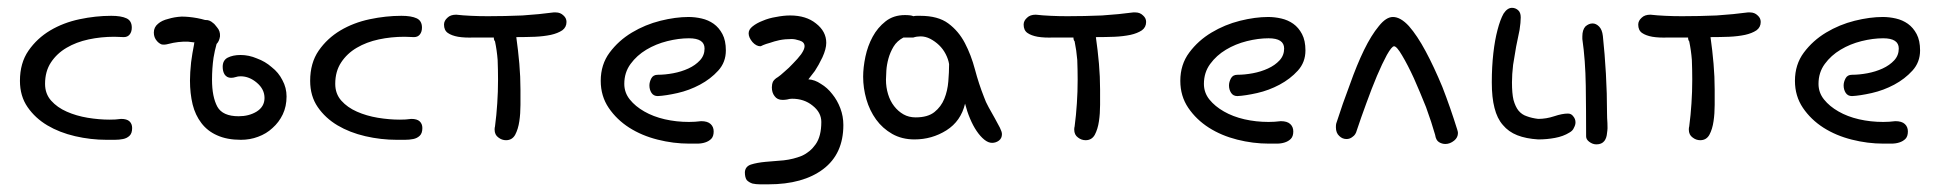

<svg xmlns="http://www.w3.org/2000/svg" viewBox="-20 -359 4979 493"><path d="M291 -53.7Q305.7 -53.7 312.5 -47.4Q319.3 -41 319.3 -30.3Q319.3 -16.6 312.5 -10.3Q305.7 -3.9 295.9 -2Q286.1 0 274.4 0Q262.7 0 253.9 0Q212.9 0 172.9 -9.3Q132.8 -18.6 101.6 -37.1Q70.3 -55.7 50.8 -84Q31.2 -112.3 31.2 -151.4Q31.2 -197.3 53.2 -229Q75.2 -260.7 108.9 -280.8Q142.6 -300.8 184.1 -309.6Q225.6 -318.4 265.6 -318.4Q291 -318.4 304.7 -312Q318.4 -305.7 318.4 -288.1Q318.4 -277.3 313 -270.5Q307.6 -263.7 297.9 -263.7Q291 -263.7 285.2 -264.2Q279.3 -264.6 273.4 -264.6Q239.3 -264.6 207.5 -257.8Q175.8 -251 150.9 -236.3Q126 -221.7 110.8 -198.7Q95.7 -175.8 95.7 -143.6Q95.7 -118.2 111.3 -100.6Q127 -83 151.4 -72.3Q175.8 -61.5 205.1 -56.6Q234.4 -51.8 261.7 -51.8Q269.5 -51.8 276.4 -52.2Q283.2 -52.7 291 -53.7Z M677.7 -186.5Q661.1 -201.2 639.6 -209Q619.1 -217.8 597.7 -217.8Q578.1 -217.8 564.5 -210.9Q551.8 -204.1 551.8 -187.5Q551.8 -175.8 556.6 -168Q562.5 -159.2 573.2 -159.2Q579.1 -159.2 585 -161.1Q590.8 -163.1 597.7 -163.1Q620.1 -163.1 639.6 -146.5Q659.2 -129.9 659.2 -107.4Q659.2 -85 638.7 -72.3Q619.1 -60.5 592.8 -60.5Q551.8 -60.5 538.1 -85Q524.4 -110.4 524.4 -154.3Q524.4 -183.6 528.3 -210.9Q531.2 -228.5 536.1 -246.1Q543 -252.9 544.9 -265.6Q545.9 -279.3 537.1 -289.1L533.2 -293.9Q530.3 -297.9 527.3 -299.8Q517.6 -308.6 506.8 -307.6Q497.1 -310.5 486.3 -312.5Q464.8 -316.4 446.3 -316.4Q427.7 -315.4 412.1 -310.5Q395.5 -306.6 385.7 -297.9Q375 -289.1 375 -275.4Q375 -262.7 382.8 -253.9Q387.7 -248 394.5 -245.1Q401.4 -243.2 412.1 -246.1Q437.5 -252.9 462.9 -252L479.5 -250L478.5 -248V-246.1Q473.6 -221.7 470.7 -199.2Q467.8 -171.9 467.8 -152.3Q467.8 -119.1 474.6 -90.8Q481.4 -63.5 497.1 -43Q512.7 -22.5 537.1 -11.7Q562.5 0 598.6 0Q622.1 0 642.6 -7.8Q664.1 -15.6 679.7 -30.3Q696.3 -44.9 706.1 -65.4Q715.8 -85.9 715.8 -111.3Q715.8 -133.8 705.1 -153.3Q695.3 -172.9 677.7 -186.5Z M1036.1 -53.7Q1050.8 -53.7 1057.6 -47.4Q1064.5 -41 1064.5 -30.3Q1064.5 -16.6 1057.6 -10.3Q1050.8 -3.9 1041 -2Q1031.2 0 1019.5 0Q1007.8 0 999 0Q958 0 918 -9.3Q877.9 -18.6 846.7 -37.1Q815.4 -55.7 795.9 -84Q776.4 -112.3 776.4 -151.4Q776.4 -197.3 798.3 -229Q820.3 -260.7 854 -280.8Q887.7 -300.8 929.2 -309.6Q970.7 -318.4 1010.7 -318.4Q1036.1 -318.4 1049.8 -312Q1063.5 -305.7 1063.5 -288.1Q1063.5 -277.3 1058.1 -270.5Q1052.7 -263.7 1043 -263.7Q1036.1 -263.7 1030.3 -264.2Q1024.4 -264.6 1018.6 -264.6Q984.4 -264.6 952.6 -257.8Q920.9 -251 896 -236.3Q871.1 -221.7 856 -198.7Q840.8 -175.8 840.8 -143.6Q840.8 -118.2 856.4 -100.6Q872.1 -83 896.5 -72.3Q920.9 -61.5 950.2 -56.6Q979.5 -51.8 1006.8 -51.8Q1014.6 -51.8 1021.5 -52.2Q1028.3 -52.7 1036.1 -53.7Z M1250 -26.4Q1250 -12.7 1259.8 -5.9Q1268.6 1 1279.3 1Q1294.9 1 1302.7 -12.7Q1310.5 -27.3 1313.5 -47.9Q1316.4 -67.4 1316.4 -89.8V-128.9Q1316.4 -162.1 1313.5 -195.3Q1310.5 -229.5 1305.7 -263.7Q1330.1 -263.7 1353.5 -264.6Q1376 -265.6 1394.5 -269.5Q1412.1 -273.4 1423.8 -281.2Q1434.6 -289.1 1434.6 -302.7Q1434.6 -312.5 1426.8 -319.3Q1418.9 -327.1 1407.2 -327.1H1401.4Q1366.2 -322.3 1321.3 -319.3Q1276.4 -317.4 1232.4 -317.4Q1210 -317.4 1189.5 -318.4Q1168.9 -319.3 1151.4 -321.3Q1136.7 -321.3 1128.9 -313.5Q1120.1 -305.7 1120.1 -295.9Q1120.1 -281.2 1129.9 -274.4Q1139.6 -267.6 1156.2 -264.6Q1173.8 -261.7 1197.3 -262.7Q1220.7 -262.7 1248 -262.7Q1248 -255.9 1251 -252.9Q1255.9 -229.5 1257.8 -205.1Q1258.8 -179.7 1258.8 -154.3Q1258.8 -123 1256.8 -93.8Q1254.9 -63.5 1251 -34.2Q1250 -31.2 1250 -26.4Z M1780.3 -47.9Q1796.9 -47.9 1804.7 -40.5Q1812.5 -33.2 1812.5 -21.5Q1812.5 -8.8 1806.2 -2.4Q1799.8 3.9 1790.5 6.8Q1781.2 9.8 1770 9.8Q1758.8 9.8 1750 9.8Q1709 9.8 1668.5 -0.5Q1627.9 -10.7 1595.7 -31.2Q1563.5 -51.8 1543 -82Q1522.5 -112.3 1522.5 -151.4Q1522.5 -193.4 1545.4 -224.1Q1568.4 -254.9 1602.5 -275.4Q1636.7 -295.9 1675.8 -305.7Q1714.8 -315.4 1748 -315.4Q1764.6 -315.4 1781.7 -311.5Q1798.8 -307.6 1812.5 -297.9Q1826.2 -288.1 1835 -271.5Q1843.8 -254.9 1843.8 -229.5Q1843.8 -199.2 1824.2 -177.7Q1804.7 -156.2 1777.3 -141.6Q1750 -127 1719.7 -120.1Q1689.5 -113.3 1668.9 -112.3Q1658.2 -112.3 1652.8 -120.6Q1647.5 -128.9 1647.5 -139.6Q1647.5 -148.4 1652.3 -157.7Q1657.2 -167 1668.9 -167Q1687.5 -167 1708.5 -170.9Q1729.5 -174.8 1747.6 -183.1Q1765.6 -191.4 1777.3 -204.1Q1789.1 -216.8 1789.1 -234.4Q1789.1 -260.7 1749 -260.7Q1722.7 -260.7 1693.4 -253.4Q1664.1 -246.1 1639.6 -231.4Q1615.2 -216.8 1599.1 -194.8Q1583 -172.9 1583 -143.6Q1583 -121.1 1597.2 -103.5Q1611.3 -85.9 1634.3 -72.8Q1657.2 -59.6 1687 -52.7Q1716.8 -45.9 1749 -45.9Q1756.8 -45.9 1764.6 -46.4Q1772.5 -46.9 1780.3 -47.9Z M1964.8 -149.4Q1961.9 -142.6 1961.9 -134.8Q1961.9 -121.1 1968.8 -112.3Q1975.6 -102.5 1989.3 -102.5Q1995.1 -102.5 2001 -103.5Q2007.8 -105.5 2013.7 -105.5Q2044.9 -105.5 2066.4 -87.9Q2088.9 -70.3 2088.9 -45.9Q2088.9 -8.8 2074.2 11.7Q2060.5 31.2 2039.1 41Q2017.6 49.8 1992.2 52.7Q1966.8 54.7 1945.3 56.6Q1923.8 58.6 1908.2 63.5Q1893.6 68.4 1892.6 83Q1892.6 96.7 1897.5 103.5Q1903.3 109.4 1912.1 112.3Q1920.9 114.3 1931.6 114.3H1953.1Q2042 114.3 2093.8 75.2Q2145.5 36.1 2145.5 -38.1Q2145.5 -60.5 2137.7 -81.1Q2129.9 -101.6 2117.2 -117.2Q2104.5 -133.8 2087.9 -143.6Q2072.3 -154.3 2055.7 -155.3L2072.3 -176.8Q2082 -191.4 2091.8 -211.9Q2101.6 -233.4 2101.6 -249Q2101.6 -278.3 2075.2 -298.8Q2049.8 -319.3 2008.8 -319.3Q1992.2 -319.3 1972.7 -315.4Q1954.1 -312.5 1938.5 -305.7Q1922.9 -299.8 1912.1 -291Q1902.3 -283.2 1902.3 -273.4Q1902.3 -262.7 1912.1 -251Q1921.9 -240.2 1932.6 -240.2Q1933.6 -240.2 1939.5 -243.2Q1946.3 -246.1 1957 -249Q1967.8 -252.9 1981.4 -255.9Q1996.1 -258.8 2012.7 -258.8Q2021.5 -258.8 2033.2 -254.9Q2045.9 -251 2045.9 -240.2Q2045.9 -232.4 2037.1 -219.7Q2028.3 -208 2016.6 -196.3Q2005.9 -184.6 1994.1 -174.8Q1983.4 -165 1977.5 -161.1Q1968.8 -156.2 1964.8 -149.4Z M2325.2 -262.7H2299.8Q2283.2 -253.9 2274.4 -239.3Q2265.6 -224.6 2261.2 -208.5Q2256.8 -192.4 2255.9 -177.7Q2254.9 -163.1 2254.9 -154.3Q2254.9 -134.8 2260.3 -117.2Q2265.6 -99.6 2275.9 -86.4Q2286.1 -73.2 2299.8 -65.4Q2313.5 -57.6 2331.1 -57.6Q2362.3 -57.6 2379.4 -71.3Q2396.5 -85 2404.8 -105.5Q2413.1 -126 2415 -149.9Q2417 -173.8 2417 -194.3Q2415 -207 2408.2 -220.2Q2401.4 -233.4 2391.1 -243.2Q2380.9 -252.9 2368.7 -259.3Q2356.4 -265.6 2343.8 -265.6Q2334 -265.6 2325.2 -262.7ZM2458 -92.8Q2447.3 -47.9 2410.2 -24.4Q2373 -1 2328.1 -1Q2295.9 -1 2271 -15.1Q2246.1 -29.3 2229.5 -52.2Q2212.9 -75.2 2204.6 -104Q2196.3 -132.8 2196.3 -162.1Q2196.3 -185.5 2202.1 -213.4Q2208 -241.2 2220.7 -264.6Q2233.4 -288.1 2253.9 -304.2Q2274.4 -320.3 2303.7 -320.3Q2319.3 -320.3 2325.2 -317.4Q2330.1 -318.4 2334 -318.4Q2337.9 -318.4 2342.8 -318.4Q2388.7 -318.4 2415 -298.8Q2441.4 -279.3 2457.5 -248.5Q2473.6 -217.8 2483.4 -180.7Q2493.2 -143.6 2506.8 -109.4Q2510.7 -97.7 2518.6 -83.5Q2526.4 -69.3 2534.2 -55.7Q2542 -42 2547.4 -31.2Q2552.7 -20.5 2552.7 -14.6Q2552.7 -3.9 2544.9 2Q2537.1 7.8 2527.3 7.8Q2517.6 7.8 2507.3 -0.5Q2497.1 -8.8 2487.8 -22.5Q2478.5 -36.1 2470.7 -54.7Q2462.9 -73.2 2458 -92.8Z M2738.3 -26.4Q2738.3 -12.7 2748 -5.9Q2756.8 1 2767.6 1Q2783.2 1 2791 -12.7Q2798.8 -27.3 2801.8 -47.9Q2804.7 -67.4 2804.7 -89.8V-128.9Q2804.7 -162.1 2801.8 -195.3Q2798.8 -229.5 2793.9 -263.7Q2818.4 -263.7 2841.8 -264.6Q2864.3 -265.6 2882.8 -269.5Q2900.4 -273.4 2912.1 -281.2Q2922.9 -289.1 2922.9 -302.7Q2922.9 -312.5 2915 -319.3Q2907.2 -327.1 2895.5 -327.1H2889.6Q2854.5 -322.3 2809.6 -319.3Q2764.6 -317.4 2720.7 -317.4Q2698.2 -317.4 2677.7 -318.4Q2657.2 -319.3 2639.6 -321.3Q2625 -321.3 2617.2 -313.5Q2608.4 -305.7 2608.4 -295.9Q2608.4 -281.2 2618.2 -274.4Q2627.9 -267.6 2644.5 -264.6Q2662.1 -261.7 2685.5 -262.7Q2709 -262.7 2736.3 -262.7Q2736.3 -255.9 2739.3 -252.9Q2744.1 -229.5 2746.1 -205.1Q2747.1 -179.7 2747.1 -154.3Q2747.1 -123 2745.1 -93.8Q2743.2 -63.5 2739.3 -34.2Q2738.3 -31.2 2738.3 -26.4Z M3268.6 -47.9Q3285.2 -47.9 3293 -40.5Q3300.8 -33.2 3300.8 -21.5Q3300.8 -8.8 3294.4 -2.4Q3288.1 3.9 3278.8 6.8Q3269.5 9.8 3258.3 9.8Q3247.1 9.8 3238.3 9.8Q3197.3 9.8 3156.7 -0.5Q3116.2 -10.7 3084 -31.2Q3051.8 -51.8 3031.2 -82Q3010.7 -112.3 3010.7 -151.4Q3010.7 -193.4 3033.7 -224.1Q3056.6 -254.9 3090.8 -275.4Q3125 -295.9 3164.1 -305.7Q3203.1 -315.4 3236.3 -315.4Q3252.9 -315.4 3270 -311.5Q3287.1 -307.6 3300.8 -297.9Q3314.5 -288.1 3323.2 -271.5Q3332 -254.9 3332 -229.5Q3332 -199.2 3312.5 -177.7Q3293 -156.2 3265.6 -141.6Q3238.3 -127 3208 -120.1Q3177.7 -113.3 3157.2 -112.3Q3146.5 -112.3 3141.1 -120.6Q3135.7 -128.9 3135.7 -139.6Q3135.7 -148.4 3140.6 -157.7Q3145.5 -167 3157.2 -167Q3175.8 -167 3196.8 -170.9Q3217.8 -174.8 3235.8 -183.1Q3253.9 -191.4 3265.6 -204.1Q3277.3 -216.8 3277.3 -234.4Q3277.3 -260.7 3237.3 -260.7Q3210.9 -260.7 3181.6 -253.4Q3152.3 -246.1 3127.9 -231.4Q3103.5 -216.8 3087.4 -194.8Q3071.3 -172.9 3071.3 -143.6Q3071.3 -121.1 3085.4 -103.5Q3099.6 -85.9 3122.6 -72.8Q3145.5 -59.6 3175.3 -52.7Q3205.1 -45.9 3237.3 -45.9Q3245.1 -45.9 3252.9 -46.4Q3260.7 -46.9 3268.6 -47.9Z M3488.3 -93.8Q3502 -131.8 3515.6 -164.1Q3529.3 -196.3 3541 -217.8Q3553.7 -240.2 3559.6 -240.2Q3566.4 -240.2 3580.1 -216.8Q3594.7 -192.4 3610.4 -158.2Q3626 -123 3641.6 -84Q3656.2 -43.9 3665 -12.7Q3667 1 3674.8 5.9Q3682.6 10.7 3691.4 10.7Q3703.1 10.7 3713.9 2Q3723.6 -5.9 3723.6 -17.6Q3723.6 -20.5 3721.7 -26.4Q3704.1 -83 3683.6 -135.7Q3662.1 -187.5 3640.6 -227.5Q3619.1 -267.6 3597.7 -292Q3576.2 -315.4 3556.6 -315.4Q3539.1 -315.4 3520.5 -292Q3501 -268.6 3482.4 -230.5Q3463.9 -192.4 3446.3 -142.6Q3427.7 -93.8 3411.1 -42Q3410.2 -39.1 3410.2 -32.2Q3410.2 -17.6 3418.9 -9.8Q3426.8 -2 3437.5 -2Q3446.3 -2 3453.1 -7.8Q3460.9 -12.7 3463.9 -24.4Q3474.6 -56.6 3488.3 -93.8Z M4021.5 -31.2Q4025.4 -38.1 4025.4 -44.9Q4025.4 -53.7 4019.5 -60.5Q4014.6 -67.4 4005.9 -67.4Q3991.2 -67.4 3970.7 -60.5Q3950.2 -53.7 3929.7 -53.7Q3913.1 -55.7 3900.4 -60.5Q3887.7 -64.5 3878.9 -75.2Q3871.1 -85 3866.2 -102.5Q3862.3 -119.1 3862.3 -147.5Q3862.3 -168 3865.2 -192.4Q3869.1 -215.8 3873 -239.3Q3877.9 -261.7 3881.8 -282.2Q3884.8 -301.8 3884.8 -314.5Q3884.8 -327.1 3877.9 -333Q3871.1 -338.9 3862.3 -338.9Q3850.6 -338.9 3840.8 -324.2Q3832 -308.6 3825.2 -282.2Q3818.4 -256.8 3814.5 -222.7Q3810.5 -187.5 3810.5 -147.5Q3810.5 -108.4 3817.4 -82Q3824.2 -54.7 3838.9 -38.1Q3853.5 -20.5 3876 -11.7Q3898.4 -2.9 3929.7 -1Q3952.1 -1 3972.7 -4.9Q3994.1 -8.8 4009.8 -18.6Q4018.6 -23.4 4021.5 -31.2ZM4060.5 4.9Q4069.3 11.7 4079.1 11.7Q4092.8 11.7 4099.6 2.9Q4105.5 -4.9 4106.4 -17.6Q4108.4 -29.3 4107.4 -43Q4106.4 -56.6 4106.4 -67.4Q4106.4 -120.1 4103.5 -169.9Q4100.6 -220.7 4095.7 -266.6Q4093.8 -283.2 4085.9 -291Q4078.1 -298.8 4069.3 -298.8Q4059.6 -298.8 4050.8 -291Q4043 -282.2 4043 -265.6V-258.8Q4050.8 -205.1 4051.8 -138.7Q4052.7 -73.2 4052.7 -8.8Q4052.7 -1 4060.5 4.9Z M4316.4 -26.4Q4316.4 -12.7 4326.2 -5.9Q4335 1 4345.7 1Q4361.3 1 4369.1 -12.7Q4377 -27.3 4379.9 -47.9Q4382.8 -67.4 4382.8 -89.8V-128.9Q4382.8 -162.1 4379.9 -195.3Q4377 -229.5 4372.1 -263.7Q4396.5 -263.7 4419.9 -264.6Q4442.4 -265.6 4460.9 -269.5Q4478.5 -273.4 4490.2 -281.2Q4501 -289.1 4501 -302.7Q4501 -312.5 4493.2 -319.3Q4485.4 -327.1 4473.6 -327.1H4467.8Q4432.6 -322.3 4387.7 -319.3Q4342.8 -317.4 4298.8 -317.4Q4276.4 -317.4 4255.9 -318.4Q4235.4 -319.3 4217.8 -321.3Q4203.1 -321.3 4195.3 -313.5Q4186.5 -305.7 4186.5 -295.9Q4186.5 -281.2 4196.3 -274.4Q4206.1 -267.6 4222.7 -264.6Q4240.2 -261.7 4263.7 -262.7Q4287.1 -262.7 4314.5 -262.7Q4314.5 -255.9 4317.4 -252.9Q4322.3 -229.5 4324.2 -205.1Q4325.2 -179.7 4325.2 -154.3Q4325.2 -123 4323.2 -93.8Q4321.3 -63.5 4317.4 -34.2Q4316.4 -31.2 4316.4 -26.4Z M4846.7 -47.9Q4863.3 -47.9 4871.1 -40.5Q4878.9 -33.2 4878.9 -21.5Q4878.9 -8.8 4872.6 -2.4Q4866.2 3.9 4856.9 6.8Q4847.7 9.8 4836.4 9.8Q4825.2 9.8 4816.4 9.8Q4775.4 9.8 4734.9 -0.5Q4694.3 -10.7 4662.1 -31.2Q4629.9 -51.8 4609.4 -82Q4588.9 -112.3 4588.9 -151.4Q4588.9 -193.4 4611.8 -224.1Q4634.8 -254.9 4668.9 -275.4Q4703.1 -295.9 4742.2 -305.7Q4781.2 -315.4 4814.5 -315.4Q4831.1 -315.4 4848.1 -311.5Q4865.2 -307.6 4878.9 -297.9Q4892.6 -288.1 4901.4 -271.5Q4910.2 -254.9 4910.2 -229.5Q4910.2 -199.2 4890.6 -177.7Q4871.1 -156.2 4843.8 -141.6Q4816.4 -127 4786.1 -120.1Q4755.9 -113.3 4735.4 -112.3Q4724.6 -112.3 4719.2 -120.6Q4713.9 -128.9 4713.9 -139.6Q4713.9 -148.4 4718.8 -157.7Q4723.6 -167 4735.4 -167Q4753.9 -167 4774.9 -170.9Q4795.9 -174.8 4814 -183.1Q4832 -191.4 4843.8 -204.1Q4855.5 -216.8 4855.5 -234.4Q4855.5 -260.7 4815.4 -260.7Q4789.1 -260.7 4759.8 -253.4Q4730.5 -246.1 4706.1 -231.4Q4681.6 -216.8 4665.5 -194.8Q4649.4 -172.9 4649.4 -143.6Q4649.4 -121.1 4663.6 -103.5Q4677.7 -85.9 4700.7 -72.8Q4723.6 -59.6 4753.4 -52.7Q4783.2 -45.9 4815.4 -45.9Q4823.2 -45.9 4831.1 -46.4Q4838.9 -46.9 4846.7 -47.9Z"/></svg>

Font: Hi Melody Cyrillic
Style: Regular
Weight: 400
Version: Version 0.90 April 10, 2018